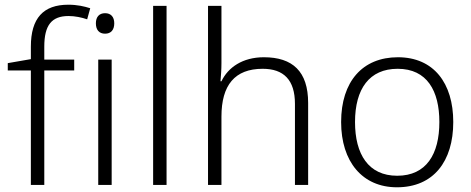

<svg xmlns="http://www.w3.org/2000/svg" viewBox="-20 -836 2001 815"><path d="M295 -537V-583H168V-638C168 -729 199 -768 271 -768C298 -768 327 -762 350 -754L363 -801C338 -809 308 -816 270 -816C164 -816 111 -759 111 -638V-585L13 -568V-537H111V-51H168V-537Z M426 -780C401 -780 387 -764 387 -737C387 -709 401 -693 426 -693C451 -693 465 -709 465 -737C465 -764 451 -780 426 -780ZM454 -583H397V-51H454Z M687 -51V-811H630V-51Z M920 -568V-811H863V-51H920V-341C920 -475 977 -544 1095 -544C1184 -544 1232 -497 1232 -395V-51H1288V-399C1288 -533 1222 -593 1100 -593C1010 -593 948 -550 920 -491H916C918 -516 920 -540 920 -568Z M1904 -318C1904 -483 1821 -593 1669 -593C1519 -593 1428 -490 1428 -318C1428 -150 1518 -41 1665 -41C1820 -41 1904 -151 1904 -318ZM1487 -318C1487 -459 1548 -544 1668 -544C1793 -544 1845 -450 1845 -318C1845 -182 1790 -90 1666 -90C1544 -90 1487 -181 1487 -318Z"/></svg>

Font: Noto Sans Tamil UI Light
Style: Regular
Weight: 300
Designer: Jelle Bosma - Monotype Design Team
Foundry: Monotype Imaging Inc.
Version: Version 2.004